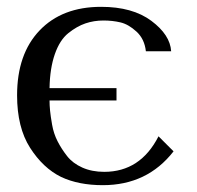

<svg xmlns="http://www.w3.org/2000/svg" viewBox="-20 -531 578 562"><path d="M283 -471Q255 -471 230 -462.5Q205 -454 180 -434Q155 -414 140.5 -372.5Q126 -331 125 -273H321V-237H125Q125 -223 126.5 -207.5Q128 -192 132.5 -166Q137 -140 148.5 -117.5Q160 -95 176.5 -74Q193 -53 221 -40.5Q249 -28 285 -28Q391 -28 444 -132L488 -88Q411 11 281 11Q210 11 159 -13Q106 -39 68 -98.5Q30 -158 30 -252Q30 -373 96 -442Q162 -511 276 -511Q368 -511 423 -470Q478 -429 481 -381H407Q403 -417 379.5 -438.5Q356 -460 332.5 -465.5Q309 -471 283 -471Z"/></svg>

Font: Tenor Sans
Style: Regular
Weight: 400
Designer: Denis Masharov
Foundry: Denis Masharov
Version: Version 1.1